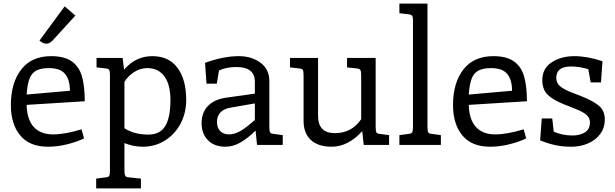

<svg xmlns="http://www.w3.org/2000/svg" viewBox="-20 -800 3394 1060"><path d="M430 -86 444 -36Q408 -18 353.5 -4Q299 10 245 10Q143 10 91.5 -52.5Q40 -115 40 -220Q40 -342 97 -416Q154 -490 263 -490Q336 -490 376.5 -461Q417 -432 432.5 -378Q448 -324 448 -241L127 -221Q129 -140 166.5 -99Q204 -58 273 -58Q338 -58 430 -86ZM127 -278 366 -299Q366 -359 339.5 -391.5Q313 -424 250 -424Q206 -424 180.5 -410.5Q155 -397 143 -366Q131 -335 127 -278ZM198 -576 337 -765 396 -714 270 -576Q254 -559 236 -559Q226 -559 218.5 -562.5Q211 -566 205.5 -570.5Q200 -575 198 -576Z M1008 -248Q1008 -176 976.5 -117Q945 -58 890.5 -24Q836 10 768 10Q717 10 667 -10V142Q667 163 671.5 170.5Q676 178 690 179L758 186V240H511V186L565 179Q579 178 583 170.5Q587 163 587 142V-384Q587 -406 583 -413.5Q579 -421 565 -422L513 -428V-480H657L665 -415Q728 -490 821 -490Q912 -490 960 -425.5Q1008 -361 1008 -248ZM921 -248Q921 -333 887.5 -378.5Q854 -424 793 -424Q755 -424 721 -402.5Q687 -381 667 -348V-92Q721 -57 798 -57Q864 -57 892.5 -104.5Q921 -152 921 -248Z M1541 -54V0H1399L1391 -79Q1346 -35 1306 -12.5Q1266 10 1224 10Q1164 10 1128.5 -25.5Q1093 -61 1093 -120Q1093 -179 1128.5 -215.5Q1164 -252 1230 -261L1387 -283V-350Q1387 -390 1361 -410Q1335 -430 1285 -430Q1230 -430 1189 -411L1177 -338H1120L1112 -453Q1213 -490 1299 -490Q1369 -490 1418 -454Q1467 -418 1467 -352V-98Q1467 -77 1471 -69.5Q1475 -62 1489 -61ZM1245 -58Q1276 -58 1309.5 -78Q1343 -98 1387 -138V-229L1254 -206Q1217 -200 1197.5 -180Q1178 -160 1178 -127Q1178 -94 1196 -76Q1214 -58 1245 -58Z M2128 -54V0H1988L1980 -76Q1902 10 1811 10Q1737 10 1696.5 -27Q1656 -64 1656 -133V-384Q1656 -406 1652 -413.5Q1648 -421 1633 -422L1581 -428V-480H1736V-160Q1736 -65 1829 -65Q1922 -65 1974 -142V-384Q1974 -406 1969.5 -413.5Q1965 -421 1951 -422L1896 -428V-480H2054V-98Q2054 -77 2058 -69.5Q2062 -62 2076 -61Z M2185 -54 2237 -61Q2251 -62 2255.5 -69.5Q2260 -77 2260 -98V-686Q2260 -706 2255.5 -712.5Q2251 -719 2237 -721L2185 -727V-780H2340V-98Q2340 -77 2344 -69.5Q2348 -62 2363 -61L2414 -54V0H2185Z M2871 -86 2885 -36Q2849 -18 2794.5 -4Q2740 10 2686 10Q2584 10 2532.5 -52.5Q2481 -115 2481 -220Q2481 -342 2538 -416Q2595 -490 2704 -490Q2777 -490 2817.5 -461Q2858 -432 2873.5 -378Q2889 -324 2889 -241L2568 -221Q2570 -140 2607.5 -99Q2645 -58 2714 -58Q2779 -58 2871 -86ZM2568 -278 2807 -299Q2807 -359 2780.5 -391.5Q2754 -424 2691 -424Q2647 -424 2621.5 -410.5Q2596 -397 2584 -366Q2572 -335 2568 -278Z M2971 -146H3029L3037 -73Q3085 -52 3141 -52Q3181 -52 3209 -69Q3237 -86 3237 -125Q3237 -148 3219 -164.5Q3201 -181 3164 -196L3094 -224Q3031 -249 3002.5 -278Q2974 -307 2974 -358Q2974 -422 3026 -456Q3078 -490 3151 -490Q3222 -490 3306 -462L3298 -345H3241L3228 -418Q3179 -433 3133 -433Q3051 -433 3051 -370Q3051 -343 3070.5 -325.5Q3090 -308 3132 -291L3194 -267Q3259 -241 3289 -214Q3319 -187 3319 -140Q3319 -94 3293.5 -60Q3268 -26 3226 -8Q3184 10 3136 10Q3084 10 3044 1Q3004 -8 2962 -25Z"/></svg>

Font: Enriqueta
Style: Regular
Weight: 400
Designer: Viviana Monsalve, Gustavo Ibarra
Foundry: 72Puntos
Version: Version 2.000